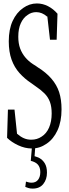

<svg xmlns="http://www.w3.org/2000/svg" viewBox="-20 -854 397 1112"><path d="M21 -55.7Q23.4 -134.3 25.9 -219.2Q25.9 -219.2 64 -219.2Q71.3 -146.5 78.6 -79.6Q98.6 -62 118.2 -53.5Q137.7 -44.9 161.1 -44.9Q194.8 -44.9 220.7 -62.5Q249 -80.1 264.2 -115.2Q279.3 -150.4 279.3 -196.8Q279.3 -236.8 268.8 -264.6Q258.3 -292.5 237.1 -313.5Q215.8 -334.5 186 -354.5Q172.4 -363.8 158.7 -374Q122.6 -397.9 93 -430.7Q63.5 -463.4 47.1 -508.5Q30.8 -553.7 30.8 -614.7Q30.8 -684.1 53.2 -732.7Q75.7 -781.2 113.8 -807.6Q150.9 -834 193.4 -834Q227.5 -834 258.3 -818.1Q289.1 -802.2 313 -774.4Q310.5 -704.1 308.1 -624Q308.1 -624 269.5 -624Q262.2 -695.3 254.4 -756.8Q253.9 -762.2 252.9 -757.8Q223.6 -783.7 189.9 -783.7Q162.1 -783.7 140.1 -767.6Q115.2 -751.5 100.6 -719.7Q85.9 -688 85.9 -641.6Q85.9 -602.5 96.7 -573.2Q117.2 -517.6 171.9 -481.9Q185.5 -474.1 199.2 -463.9Q247.1 -434.1 277.8 -398.4Q308.6 -362.8 322.5 -320.3Q336.4 -277.8 336.4 -220.7Q336.4 -149.9 313 -99.1Q289.6 -48.3 249.5 -21.5Q210.4 5.9 164.1 5.9Q124.5 5.9 85.4 -12.5Q46.4 -30.8 21 -55.7ZM198.7 98.6Q185.5 84 158.2 77.6Q158.2 77.6 166.5 -20H185.5L180.2 50.8L184.1 51.8Q221.7 61.5 240.2 93.3Q252 113.8 252 146Q252 185.1 230.7 211.7Q209.5 238.3 169.4 238.3Q153.8 238.3 143.3 234.6Q132.8 231 126.5 228.5Q126.5 228.5 130.4 197.8Q137.2 199.7 145.3 201.9Q153.3 204.1 162.6 204.1Q187.5 204.1 200.4 187.3Q213.4 170.4 213.4 142.6Q213.4 114.7 198.7 98.6Z"/></svg>

Font: Scarab Serif
Style: Light
Weight: 300
Designer: John Roberts
Foundry: Scarab
Version: 1.0